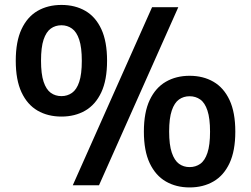

<svg xmlns="http://www.w3.org/2000/svg" viewBox="-20 -770 1044 798"><path d="M282.5 0 612 -740H721L391.5 0ZM235.5 -285.5Q179 -285.5 136.2 -310.2Q93.5 -335 69.5 -386.2Q45.5 -437.5 45.5 -517.5Q45.5 -597.5 69.5 -648.8Q93.5 -700 136.2 -724.8Q179 -749.5 235.5 -749.5Q292 -749.5 334.8 -724.8Q377.5 -700 401.2 -648.8Q425 -597.5 425 -517.5Q425 -437.5 401 -386.2Q377 -335 334.2 -310.2Q291.5 -285.5 235.5 -285.5ZM235.5 -370.5Q260 -370.5 279.2 -384Q298.5 -397.5 309.2 -429.5Q320 -461.5 320 -517Q320 -573 309.2 -605.2Q298.5 -637.5 279.2 -651.2Q260 -665 235.5 -665Q210 -665 191 -651.2Q172 -637.5 161.2 -605.5Q150.5 -573.5 150.5 -518Q150.5 -462.5 161.2 -430.2Q172 -398 191 -384.2Q210 -370.5 235.5 -370.5ZM768 9Q712 9 669.2 -15.8Q626.5 -40.5 602.2 -91.8Q578 -143 578 -223Q578 -303 602.2 -354.2Q626.5 -405.5 669.2 -430.2Q712 -455 768 -455Q824.5 -455 867.2 -430.2Q910 -405.5 934 -354.2Q958 -303 958 -223Q958 -143 934 -91.8Q910 -40.5 867.2 -15.8Q824.5 9 768 9ZM768 -75.5Q793 -75.5 812.2 -89Q831.5 -102.5 842.2 -134.8Q853 -167 853 -222.5Q853 -278 842.2 -310.5Q831.5 -343 812.2 -356.5Q793 -370 768 -370Q743 -370 724 -356.5Q705 -343 694 -310.8Q683 -278.5 683 -223.5Q683 -168 694 -135.5Q705 -103 724 -89.2Q743 -75.5 768 -75.5Z"/></svg>

Font: Encode Sans SC SemiBold
Style: Regular
Weight: 600
Version: Version 3.002